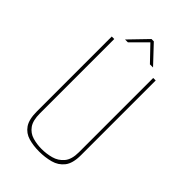

<svg xmlns="http://www.w3.org/2000/svg" viewBox="-220 -785 868 868"><g transform="rotate(45 214.5 -350.5)"><path d="M209 9Q172 9 141 0Q110 -9 92 -35Q74 -61 74 -113V-591H90V-116Q90 -70 107 -46.5Q124 -23 151.5 -15Q179 -7 209 -7Q240 -7 269.5 -15Q299 -23 319 -46.5Q339 -70 339 -116V-591H355V-113Q355 -61 334.5 -35Q314 -9 280.5 0Q247 9 209 9ZM126 -624 209 -710H224L305 -624H285L216 -696L144 -624Z"/></g></svg>

Font: Alumni Sans Pinstripe
Style: Regular
Weight: 400
Designer: Robert E. Leuschke
Foundry: Robert E. Leuschke
Version: Version 1.010; ttfautohint (v1.8.4.7-5d5b)